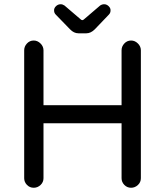

<svg xmlns="http://www.w3.org/2000/svg" viewBox="-20 -908 777 905"><path d="M350 -751Q328 -751 310 -770L243 -839Q235 -847 235 -858Q234 -869 243.5 -878.5Q253 -888 266 -888Q275 -888 284 -882L360 -817Q368 -809 376 -817L452 -882Q461 -888 471 -888Q483 -888 492.5 -878.5Q502 -869 501 -858Q501 -847 493 -839L427 -770Q408 -751 387 -751ZM139 -23Q120 -23 107 -36.5Q94 -50 94 -68V-671Q94 -689 107 -703Q120 -717 139 -717Q157 -717 171 -703Q185 -689 185 -671V-412H553V-671Q553 -689 566 -703Q579 -717 598 -717Q616 -717 630 -703Q644 -689 644 -671V-68Q644 -49 630 -36Q616 -23 598 -23Q579 -23 566 -36.5Q553 -50 553 -68V-327H185V-68Q185 -49 171 -36Q157 -23 139 -23Z"/></svg>

Font: Huninn
Style: Regular
Weight: 400
Designer: justfont
Foundry: justfont
Version: Version 1.003